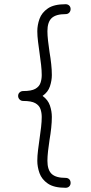

<svg xmlns="http://www.w3.org/2000/svg" viewBox="-20 -778 430 911"><path d="M291 113Q236 113 207 93Q178 73 167.5 43.5Q157 14 157 -15Q157 -38 160.5 -66Q164 -94 168 -122Q172 -148 175 -175Q178 -202 178 -223Q178 -243 172 -260.5Q166 -278 147.5 -288.5Q129 -299 90 -299Q80 -299 73 -306Q66 -313 66 -323Q66 -333 73 -339.5Q80 -346 90 -346Q129 -346 147.5 -356.5Q166 -367 172 -384.5Q178 -402 178 -422Q178 -443 175 -470Q172 -497 168 -524Q164 -552 160.5 -580Q157 -608 157 -630Q157 -659 167.5 -688.5Q178 -718 207 -738Q236 -758 291 -758Q302 -758 308.5 -751.5Q315 -745 315 -735Q315 -725 308.5 -718Q302 -711 291 -711Q245 -711 225 -692Q205 -673 205 -630Q205 -610 208 -584Q211 -558 215 -531Q220 -502 223 -474Q226 -446 226 -422Q226 -396 217 -368.5Q208 -341 182 -323Q208 -304 217 -277Q226 -250 226 -223Q226 -199 223 -171Q220 -143 215 -114Q211 -88 208 -61.5Q205 -35 205 -15Q205 28 225 47Q245 66 291 66Q302 66 308.5 72.5Q315 79 315 90Q315 100 308.5 106.5Q302 113 291 113Z"/></svg>

Font: Kurewa Gothic CJK TC Regular
Style: Regular
Weight: 400
Designer: Max Yao
Foundry: Max-Everyday
Version: Version 1.071; ttfautohint (v1.8.3)